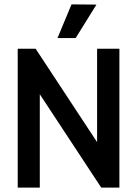

<svg xmlns="http://www.w3.org/2000/svg" viewBox="-20 -858 627 878"><path d="M243 -684 307 -838 421 -837 326 -684ZM443 0 162 -427V0H61V-635H143L424 -208V-635H526V0Z"/></svg>

Font: Gemunu Libre
Style: Bold
Weight: 700
Designer: Puspanada Ekanayake, Sola Matas, Pathum Egodawatta, Kosala Senevirathne
Foundry: mooniak
Version: Version 1.100